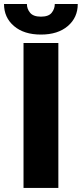

<svg xmlns="http://www.w3.org/2000/svg" viewBox="-50 -922 402 942"><path d="M236.3 -710.9V0H65.4V-710.9ZM218.8 -902.3H331.5Q331.5 -835.9 282.7 -794.2Q233.9 -752.4 150.9 -752.4Q67.4 -752.4 18.6 -794.2Q-30.3 -835.9 -30.3 -902.3H82Q82 -878.4 97.7 -859.4Q113.3 -840.3 150.9 -840.3Q188.5 -840.3 203.6 -859.4Q218.8 -878.4 218.8 -902.3Z"/></svg>

Font: Vazirmatn RD UI FD Black
Style: Regular
Weight: 900
Designer: Saber Rastikerdar
Foundry: Saber Rastikerdar
Version: Version 33.003